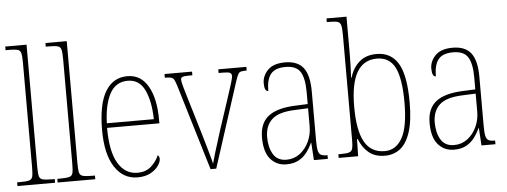

<svg xmlns="http://www.w3.org/2000/svg" viewBox="-50 -896 2754 1042"><g transform="rotate(-5 1327.0 -375.0)"><path d="M7 0V-20H18Q55 -20 71 -24Q87 -28 91 -43.5Q95 -59 95 -94V-662Q95 -699 91 -715.5Q87 -732 72.5 -736Q58 -740 28 -740H7V-760H123V-94Q123 -59 127 -43.5Q131 -28 147.5 -24Q164 -20 200 -20H212V0Z M226 0V-20H237Q274 -20 290 -24Q306 -28 310 -43.5Q314 -59 314 -94V-662Q314 -699 310 -715.5Q306 -732 291.5 -736Q277 -740 247 -740H226V-760H342V-94Q342 -59 346 -43.5Q350 -28 366.5 -24Q383 -20 419 -20H431V0Z M661 10Q583 10 537 -60.5Q491 -131 491 -262Q491 -403 533 -472.5Q575 -542 653 -542Q726 -542 765 -474.5Q804 -407 804 -291V-272H519Q519 -142 557.5 -78.5Q596 -15 662 -15Q709 -15 737.5 -41Q766 -67 780 -100Q789 -95 789 -79Q789 -63 774.5 -42Q760 -21 731.5 -5.5Q703 10 661 10ZM776 -297Q774 -395 745 -456Q716 -517 653 -517Q587 -517 555 -457.5Q523 -398 520 -297Z M918 -468Q911 -490 905.5 -500Q900 -510 889 -513Q878 -516 855 -516V-536H1005V-516H988Q960 -516 951 -512Q942 -508 942 -497Q942 -486 950 -458.5Q958 -431 965 -407L1025 -207Q1034 -178 1043.5 -144Q1053 -110 1062 -79Q1071 -48 1075 -28Q1080 -48 1094 -94Q1108 -140 1131 -212L1181 -364Q1199 -419 1209 -450.5Q1219 -482 1219 -494Q1219 -506 1210 -511Q1201 -516 1171 -516H1148V-536H1301V-516H1299Q1280 -516 1270 -513.5Q1260 -511 1254.5 -501Q1249 -491 1241 -468L1090 0H1059Z M1472 10Q1419 10 1385.5 -28.5Q1352 -67 1352 -146Q1352 -224 1399.5 -261.5Q1447 -299 1546 -303L1615 -306V-371Q1615 -446 1593 -481.5Q1571 -517 1512 -517Q1456 -517 1432 -487.5Q1408 -458 1408 -395Q1387 -395 1387 -439Q1387 -479 1417.5 -510.5Q1448 -542 1512 -542Q1580 -542 1611.5 -501.5Q1643 -461 1643 -372V-105Q1643 -68 1647 -50Q1651 -32 1662 -26Q1673 -20 1694 -20H1698V0H1622L1616 -95H1614Q1602 -68 1584 -44Q1566 -20 1539 -5Q1512 10 1472 10ZM1475 -15Q1516 -15 1547.5 -39Q1579 -63 1597 -101.5Q1615 -140 1615 -185V-283L1545 -280Q1454 -277 1417 -242Q1380 -207 1380 -146Q1380 -90 1402.5 -52.5Q1425 -15 1475 -15Z M2009 10Q1955 10 1921 -18Q1887 -46 1869 -93H1865L1863 0H1757V-20H1770Q1801 -20 1815.5 -24.5Q1830 -29 1834 -43.5Q1838 -58 1838 -89V-661Q1838 -698 1834 -714.5Q1830 -731 1816 -735.5Q1802 -740 1772 -740H1757V-760H1866V-561Q1866 -534 1865 -496.5Q1864 -459 1862 -427H1864Q1880 -480 1916 -512Q1952 -544 2011 -544Q2089 -544 2128 -479.5Q2167 -415 2167 -267Q2167 -166 2147 -105Q2127 -44 2091.5 -17Q2056 10 2009 10ZM2010 -15Q2071 -15 2105 -75.5Q2139 -136 2139 -269Q2139 -399 2109 -459Q2079 -519 2010 -519Q1938 -519 1901.5 -457.5Q1865 -396 1865 -268Q1865 -140 1900 -77.5Q1935 -15 2010 -15Z M2385 10Q2332 10 2298.5 -28.5Q2265 -67 2265 -146Q2265 -224 2312.5 -261.5Q2360 -299 2459 -303L2528 -306V-371Q2528 -446 2506 -481.5Q2484 -517 2425 -517Q2369 -517 2345 -487.5Q2321 -458 2321 -395Q2300 -395 2300 -439Q2300 -479 2330.5 -510.5Q2361 -542 2425 -542Q2493 -542 2524.5 -501.5Q2556 -461 2556 -372V-105Q2556 -68 2560 -50Q2564 -32 2575 -26Q2586 -20 2607 -20H2611V0H2535L2529 -95H2527Q2515 -68 2497 -44Q2479 -20 2452 -5Q2425 10 2385 10ZM2388 -15Q2429 -15 2460.5 -39Q2492 -63 2510 -101.5Q2528 -140 2528 -185V-283L2458 -280Q2367 -277 2330 -242Q2293 -207 2293 -146Q2293 -90 2315.5 -52.5Q2338 -15 2388 -15Z"/></g></svg>

Font: Noto Serif Sinhala Condensed Thin
Style: Regular
Weight: 100
Width: 3
Designer: Jelle Bosma - Monotype Design Team
Foundry: Monotype Imaging Inc.
Version: Version 2.007; ttfautohint (v1.8.4.7-5d5b)